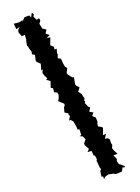

<svg xmlns="http://www.w3.org/2000/svg" viewBox="-196 -654 550 755"><g transform="rotate(-30 79.0 -276.0)"><path d="M121 75 129 71 116 55 112 52 111 38 115 30 111 11 128 14 122 -4 120 -16 127 -26V-37L130 -51L124 -59L114 -62L128 -77L115 -78L129 -103L128 -107L115 -118L120 -134L122 -130L125 -152L119 -160L116 -165L127 -174L114 -185L126 -198L121 -203L116 -223L121 -229L118 -234L124 -238L123 -261L120 -266L116 -275L129 -287L121 -299L120 -306L130 -333L124 -335L114 -354L113 -361L125 -377L120 -386V-400L122 -421L112 -429L121 -444L118 -443L127 -464L118 -465L121 -473V-476L112 -488L128 -515L114 -519L130 -524C126 -528 123 -533 119 -537L130 -549L118 -560L117 -582L127 -592V-602L116 -601L111 -619L117 -626L113 -635L101 -620L99 -631L79 -634L63 -622L67 -628L52 -627L30 -633L28 -609L44 -611L33 -603L29 -594L33 -575L46 -573L41 -553L39 -551L32 -532L35 -524L33 -523L36 -503L32 -493L41 -485L33 -466L32 -471L33 -458L46 -440L43 -443L32 -420L39 -421L31 -409L32 -399L37 -381L30 -378L45 -363L42 -365L30 -342L37 -336L33 -320L43 -313V-303L36 -290L29 -282L45 -261L41 -250L39 -254L28 -231L40 -220L38 -216L40 -208L28 -195L35 -193L41 -183V-158L39 -146H44L46 -144L41 -121H33L44 -113L47 -98L34 -87L33 -80L40 -59L29 -51L45 -47L43 -26H47V-9L36 5L43 -3L41 16L40 30L43 32L35 39L28 60L34 63L32 74L40 68L55 66L76 74L79 78L89 81L108 83L118 70L123 73Z"/></g></svg>

Font: Charger Distortion
Style: 1
Weight: 400
Designer: Jasper
Foundry: Cannot Into Space Fonts
Version: Version 0.98